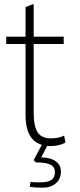

<svg xmlns="http://www.w3.org/2000/svg" viewBox="-20 -671 375 895"><path d="M264 128Q264 163 240.5 183.5Q217 204 177 204Q143 204 119 200L122 177Q134 179 166 179Q203 179 219.5 168Q236 157 236 132Q236 107 215 96.5Q194 86 147 86L137 75L175 4Q99 -18 99 -135V-466H9V-500H99V-638L133 -651H137V-500H277V-466H137V-147Q137 -82 155.5 -54Q174 -26 217 -26Q255 -26 279 -39L285 -6Q253 10 217 10Q205 10 200 9L172 63Q215 63 239.5 80.5Q264 98 264 128Z"/></svg>

Font: Sarabun Thin
Style: Regular
Weight: 250
Designer: Suppakit Chalermlarp | Katatrad Co.,Ltd.
Foundry: Cadson Demak Co.,Ltd.
Version: Version 1.000; ttfautohint (v1.6)